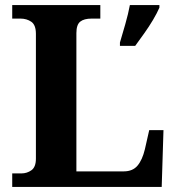

<svg xmlns="http://www.w3.org/2000/svg" viewBox="-20 -734 694 754"><path d="M28 0V-53H64Q86 -53 103.5 -65.5Q121 -78 121 -111V-601Q121 -636 103 -648.5Q85 -661 60 -661H28V-714H374V-661H340Q310 -661 295 -649Q280 -637 280 -604V-61H466Q501 -61 520 -83.5Q539 -106 549 -148L566 -223H622L615 0ZM451 -567Q460 -597 472 -639Q484 -681 490 -714H606V-704Q597 -683 581 -656Q565 -629 546 -602.5Q527 -576 511 -554H451Z"/></svg>

Font: Noto Serif Gurmukhi
Style: Bold
Weight: 700
Designer: Vaibhav Singh and the Monotype Design Team
Foundry: Monotype Imaging Inc.
Version: Version 2.004; ttfautohint (v1.8.4.7-5d5b)